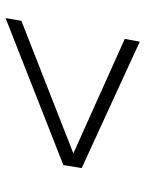

<svg xmlns="http://www.w3.org/2000/svg" viewBox="64 -593 523 691"><g transform="rotate(90 325.5 -247.5)"><path d="M45 -6 55 -63 532 -250 120 -435 130 -489 585 -280 574 -214Z"/></g></svg>

Font: Archivo SemiExpanded Thin
Style: Italic
Weight: 250
Width: 6
Italic angle: -10°
Designer: Hector Gatti
Foundry: Omnibus-Type
Version: Version 2.001